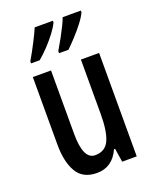

<svg xmlns="http://www.w3.org/2000/svg" viewBox="-144 -849 759 942"><g transform="rotate(-20 235.5 -378.0)"><path d="M408 -540V0H332L321 -71H315Q279 10 198 10Q125 10 93.5 -43.5Q62 -97 62 -188V-540H157V-210Q157 -75 219 -75Q272 -75 292.5 -120Q313 -165 313 -256V-540ZM395 -757Q385 -735 363 -706.5Q341 -678 316 -651Q291 -624 272 -606H223V-617Q238 -642 254 -671Q270 -700 282.5 -725.5Q295 -751 300 -766H395ZM249 -757Q238 -734 217.5 -707Q197 -680 172 -653.5Q147 -627 122 -606H77V-617Q100 -656 122 -699Q144 -742 154 -766H249Z"/></g></svg>

Font: Noto Sans Sinhala ExtraCondensed Medium
Style: Regular
Weight: 500
Width: 2
Designer: Jelle Bosma - Monotype Design Team
Foundry: Monotype Imaging Inc.
Version: Version 2.006; ttfautohint (v1.8.4.7-5d5b)